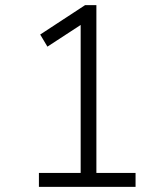

<svg xmlns="http://www.w3.org/2000/svg" viewBox="-20 -725 640 745"><path d="M131 0V-54H293V-651H328L164 -544L136 -591L310 -705H354V-54H506V0Z"/></svg>

Font: Nunito Sans 12pt Light
Style: Regular
Weight: 300
Designer: Vernon Adams
Foundry: Vernon Adams
Version: Version 3.101;gftools[0.9.27]